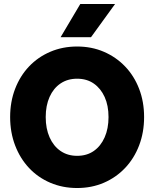

<svg xmlns="http://www.w3.org/2000/svg" viewBox="-20 -930 776 966"><path d="M368 16Q368 16 368 16Q368 16 368 16Q295 16 233 -10.5Q171 -37 126 -85Q81 -133 56 -198.5Q31 -264 31 -341Q31 -418 56 -483Q81 -548 126 -595.5Q171 -643 233 -669.5Q295 -696 368 -696Q441 -696 502.5 -669.5Q564 -643 609.5 -595.5Q655 -548 680 -483Q705 -418 705 -341Q705 -264 680 -198.5Q655 -133 609.5 -85Q564 -37 502.5 -10.5Q441 16 368 16ZM368 -146Q368 -146 368 -146Q368 -146 368 -146Q417 -146 452 -170.5Q487 -195 506.5 -239Q526 -283 526 -341Q526 -399 506.5 -442Q487 -485 452 -509.5Q417 -534 368 -534Q320 -534 284.5 -510Q249 -486 229.5 -442.5Q210 -399 210 -341Q210 -283 229.5 -239Q249 -195 284.5 -170.5Q320 -146 368 -146ZM285 -743Q310 -784 334.5 -826.5Q359 -869 384 -910Q428 -910 472 -910Q516 -910 559 -910Q529 -869 498.5 -826.5Q468 -784 438 -743Q401 -743 362 -743Q323 -743 285 -743Z"/></svg>

Font: Tilt Warp
Style: Regular
Weight: 400
Designer: Andy Clymer
Foundry: Andy Clymer
Version: Version 1.000